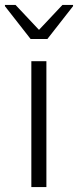

<svg xmlns="http://www.w3.org/2000/svg" viewBox="-35 -758 316 778"><path d="M92 0V-510H153V0ZM89 -600 -15 -733V-738H28L123 -637L218 -738H261V-733L157 -600Z"/></svg>

Font: Saira Light
Style: Regular
Weight: 300
Designer: Hector Gatti with collaboration of the Omnibus-Type team
Foundry: Omnibus-Type
Version: Version 1.100; ttfautohint (v1.8.3)